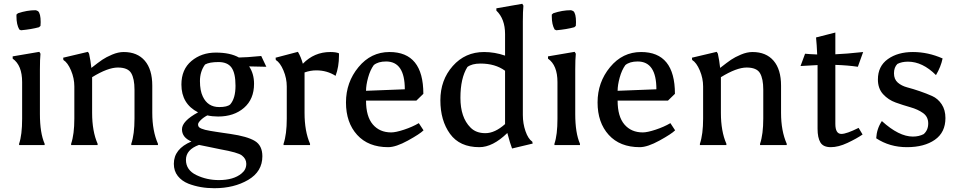

<svg xmlns="http://www.w3.org/2000/svg" viewBox="-20 -767 5061 1015"><path d="M97 -139V-333Q97 -422 47 -457V-469L188 -493L194 -483Q191 -454 191 -400V-164Q191 -64 216 -7V0H81V-7Q97 -54 97 -139ZM181 -708Q195 -696 195 -650Q195 -639 194 -630L186 -623Q146 -612 91 -607L82 -611Q67 -637 67 -680Q67 -685 67 -690L75 -697Q123 -713 167 -713Q172 -713 181 -708Z M634 -492Q706 -492 745.5 -446Q785 -400 785 -314V-170Q785 -75 815 -7V0H674V-7Q691 -57 691 -140V-293Q691 -351 673.5 -380.5Q656 -410 603 -410Q550 -410 467 -359V-170Q467 -73 496 -7V0H356V-7Q373 -57 373 -140V-310Q373 -353 355.5 -394.5Q338 -436 315 -450L314 -462L445 -493L451 -483Q459 -446 463 -408Q500 -437 520.5 -451Q541 -465 573 -478.5Q605 -492 634 -492Z M1198 -59Q1287 -46 1327 -22Q1367 2 1367 59Q1367 140 1292 184Q1217 228 1113 228Q1038 228 976 204Q941 190 920 163.5Q899 137 899 99Q899 20 992 -19Q942 -40 942 -83.5Q942 -127 1027 -173Q939 -218 939 -320Q939 -400 992 -444.5Q1045 -489 1121 -489Q1197 -489 1243 -463Q1279 -463 1361 -471L1388 -414L1297 -416Q1323 -377 1323 -324Q1323 -243 1270 -197Q1217 -151 1133 -151Q1103 -151 1076 -157Q1055 -146 1041 -132Q1027 -118 1027 -109.5Q1027 -101 1031 -96Q1035 -91 1045 -87Q1055 -83 1065 -80.5Q1075 -78 1092.5 -75Q1110 -72 1123.5 -70Q1137 -68 1160 -64.5Q1183 -61 1198 -59ZM1032 -1Q963 24 963 78Q963 132 1018 158.5Q1073 185 1137 185Q1215 185 1257 150Q1282 130 1282 99Q1282 73 1259 55Q1239 39 1144 22Q1124 18 1083.5 9.5Q1043 1 1032 -1ZM1052 -257Q1078 -201 1139 -201Q1181 -201 1197 -215Q1225 -247 1225 -313.5Q1225 -380 1204 -409.5Q1183 -439 1135 -439Q1087 -439 1064 -426Q1037 -389 1037 -338.5Q1037 -288 1052 -257Z M1726 -492Q1757 -492 1772 -485Q1772 -479 1772 -473Q1772 -414 1754 -366Q1709 -395 1652 -395Q1621 -395 1590 -384V-170Q1590 -73 1619 -7V0H1479V-7Q1496 -57 1496 -140V-310Q1496 -353 1478.5 -394.5Q1461 -436 1438 -450L1437 -462L1555 -493Q1571 -466 1581 -430Q1641 -492 1726 -492Z M2032 11Q1927 11 1868 -54Q1809 -119 1809 -225.5Q1809 -332 1875 -412Q1941 -492 2039 -492Q2218 -492 2218 -271L2181 -235H1915Q1915 -151 1951 -109Q1987 -67 2048 -67Q2072 -67 2116 -81.5Q2160 -96 2194 -116L2219 -78Q2200 -59 2136.5 -24Q2073 11 2032 11ZM2021 -442Q1979 -442 1956 -423Q1937 -397 1926 -357Q1915 -317 1915 -287L2120 -295Q2120 -442 2021 -442Z M2514 11Q2410 11 2359 -59.5Q2308 -130 2308 -237Q2308 -344 2373.5 -418Q2439 -492 2539 -492Q2595 -492 2650 -473V-587Q2650 -667 2604 -711V-723L2741 -747L2747 -737Q2744 -708 2744 -654V-159Q2744 -114 2758 -73.5Q2772 -33 2794 -18L2796 -8L2687 18Q2677 -7 2662 -64Q2585 11 2514 11ZM2467 -93Q2496 -63 2546 -63Q2596 -63 2650 -111V-393Q2598 -431 2520 -431Q2475 -431 2451 -413Q2414 -354 2414 -250Q2414 -146 2467 -93Z M2927 -139V-333Q2927 -422 2877 -457V-469L3018 -493L3024 -483Q3021 -454 3021 -400V-164Q3021 -64 3046 -7V0H2911V-7Q2927 -54 2927 -139ZM3011 -708Q3025 -696 3025 -650Q3025 -639 3024 -630L3016 -623Q2976 -612 2921 -607L2912 -611Q2897 -637 2897 -680Q2897 -685 2897 -690L2905 -697Q2953 -713 2997 -713Q3002 -713 3011 -708Z M3362 11Q3257 11 3198 -54Q3139 -119 3139 -225.5Q3139 -332 3205 -412Q3271 -492 3369 -492Q3548 -492 3548 -271L3511 -235H3245Q3245 -151 3281 -109Q3317 -67 3378 -67Q3402 -67 3446 -81.5Q3490 -96 3524 -116L3549 -78Q3530 -59 3466.5 -24Q3403 11 3362 11ZM3351 -442Q3309 -442 3286 -423Q3267 -397 3256 -357Q3245 -317 3245 -287L3450 -295Q3450 -442 3351 -442Z M3958 -492Q4030 -492 4069.5 -446Q4109 -400 4109 -314V-170Q4109 -75 4139 -7V0H3998V-7Q4015 -57 4015 -140V-293Q4015 -351 3997.5 -380.5Q3980 -410 3927 -410Q3874 -410 3791 -359V-170Q3791 -73 3820 -7V0H3680V-7Q3697 -57 3697 -140V-310Q3697 -353 3679.5 -394.5Q3662 -436 3639 -450L3638 -462L3769 -493L3775 -483Q3783 -446 3787 -408Q3824 -437 3844.5 -451Q3865 -465 3897 -478.5Q3929 -492 3958 -492Z M4396 -112Q4396 -59 4428 -59Q4455 -59 4519 -91L4540 -56Q4508 -34 4460 -11.5Q4412 11 4372 11Q4332 11 4317 -14Q4302 -39 4302 -86V-423L4212 -418L4236 -483Q4254 -481 4300 -479Q4298 -529 4294 -569L4396 -595V-480Q4450 -482 4543 -492L4515 -414Q4461 -422 4396 -424Z M4724 -429Q4706 -411 4706 -379.5Q4706 -348 4726 -330.5Q4746 -313 4776.5 -305Q4807 -297 4842 -285Q4877 -273 4907.5 -259.5Q4938 -246 4958 -216Q4978 -186 4978 -143Q4978 -67 4922 -28Q4866 11 4774.5 11Q4683 11 4612 -36Q4615 -87 4642 -127Q4732 -45 4806 -45Q4838 -45 4863 -58Q4887 -79 4887 -114.5Q4887 -150 4859.5 -169.5Q4832 -189 4793 -200Q4754 -211 4715 -225Q4676 -239 4648.5 -269Q4621 -299 4621 -347Q4621 -417 4673.5 -454.5Q4726 -492 4806 -492Q4886 -492 4963 -458Q4954 -414 4928 -370Q4857 -441 4780 -441Q4747 -441 4724 -429Z"/></svg>

Font: Asul
Style: Regular
Weight: 400
Version: Version 1.001